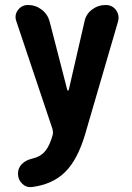

<svg xmlns="http://www.w3.org/2000/svg" viewBox="-20 -540 540 787"><path d="M413.1 -519.5Q440.4 -519.5 455.6 -498.5Q470.7 -477.5 463.9 -452.1L329.1 9.8Q297.9 115.2 246.6 165.5Q195.3 215.8 111.3 226.6Q87.9 229.5 70.8 212.9Q53.7 196.3 53.7 171.9Q53.7 148.4 69.8 132.3Q85.9 116.2 111.3 110.4Q146.5 102.5 165.5 79.1Q184.6 55.7 196.3 11.7Q198.2 2 195.3 -10.7L46.9 -453.1Q38.1 -478.5 53.7 -499Q69.3 -519.5 94.7 -519.5Q126 -519.5 150.9 -500.5Q175.8 -481.4 183.6 -451.2L255.9 -170.9Q255.9 -168.9 258.3 -168.9Q260.7 -168.9 261.7 -170.9L326.2 -451.2Q332 -481.4 356.9 -500.5Q381.8 -519.5 413.1 -519.5Z"/></svg>

Font: Rounded-X Mgen+ 1m bold
Style: Bold
Weight: 700
Designer: [Source Han Sans]
Ryoko NISHIZUKA  (kana & ideographs); Paul D. Hunt (Latin, Greek & Cyrillic); Wenlong ZHANG  (bopomofo
Version: Version 1.059.20150602